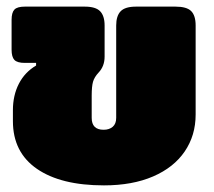

<svg xmlns="http://www.w3.org/2000/svg" viewBox="-20 -545 646 580"><path d="M19 -179V-212Q19 -257 37 -292Q55 -327 89 -347V-355H55Q32 -355 23.5 -364Q15 -373 15 -395V-485Q15 -507 23.5 -516Q32 -525 55 -525H236Q269 -525 282.5 -511Q296 -497 296 -468V-374Q296 -345 278 -326Q265 -312 261 -298Q257 -284 257 -256V-189Q257 -153 293 -153Q310 -153 320.5 -162Q331 -171 331 -189V-468Q331 -497 344.5 -511Q358 -525 391 -525H510Q544 -525 557.5 -511.5Q571 -498 571 -468V-199Q571 -136 538 -87.5Q505 -39 442.5 -12Q380 15 294 15Q164 15 91.5 -35Q19 -85 19 -179Z"/></svg>

Font: Mitr
Style: Bold
Weight: 700
Designer: Thanarat Vachiruckul
Foundry: Cadson Demak
Version: Version 1.002